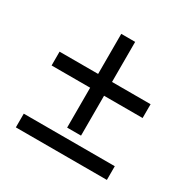

<svg xmlns="http://www.w3.org/2000/svg" viewBox="-139 -728 849 859"><g transform="rotate(30 286.0 -299.0)"><path d="M320.8 -598.1H249V-391.1H49.8V-319.8H249V-113.8H320.8V-319.8H520V-391.1H320.8ZM520 0V-70.8H49.8V0Z"/></g></svg>

Font: Noto Reveo Sans
Style: Regular
Weight: 400
Designer: Monotype Design team
Foundry: Monotype Imaging Inc.
Version: Version 1.04